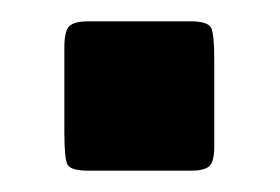

<svg xmlns="http://www.w3.org/2000/svg" viewBox="-20 -341 265 182"><path d="M41 -215.8V-295.9Q41 -312 45.9 -316.4Q50.8 -320.8 64 -320.8H160.2Q177.2 -320.8 180.2 -314.5Q183.1 -308.1 183.1 -285.2V-202.1Q183.1 -187 178 -183.1Q172.9 -179.2 161.1 -179.2H64Q46.9 -179.2 43.9 -185.1Q41 -190.9 41 -215.8Z"/></svg>

Font: CMU Sans Serif
Style: Bold
Weight: 700
Version: Version 0.7.0